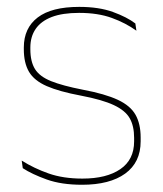

<svg xmlns="http://www.w3.org/2000/svg" viewBox="-20 -514 463 544"><path d="M212.5 9.5Q154 9.5 112.2 -5.5Q70.5 -20.5 44.5 -37.5L41.5 -59Q76.5 -37 117.8 -22.5Q159 -8 213.5 -8Q282 -8 321 -34.8Q360 -61.5 360 -113.5V-123.5Q360 -157 347.5 -179Q335 -201 302.5 -216.2Q270 -231.5 209.5 -243Q148 -254.5 112.5 -270Q77 -285.5 62.2 -310.5Q47.5 -335.5 47.5 -374.5V-379.5Q47.5 -434.5 86.8 -464.5Q126 -494.5 204.5 -494.5Q260.5 -494.5 300.2 -480Q340 -465.5 363.5 -447.5L366.5 -427Q336 -449 296.8 -463.2Q257.5 -477.5 204 -477.5Q157 -477.5 126.5 -465.8Q96 -454 81 -432Q66 -410 66 -379.5V-374.5Q66 -339.5 79.2 -318.2Q92.5 -297 125 -284Q157.5 -271 214 -260Q278 -248 313.8 -231.2Q349.5 -214.5 364 -188.8Q378.5 -163 378.5 -124.5V-113.5Q378.5 -54 334.8 -22.2Q291 9.5 212.5 9.5Z"/></svg>

Font: Anek Latin Medium Thin
Style: Regular
Weight: 250
Version: Version 1.003